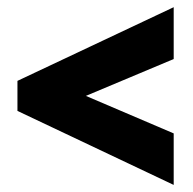

<svg xmlns="http://www.w3.org/2000/svg" viewBox="-20 -629 540 537"><path d="M465.8 -111.8 28.8 -318.8V-402.8L465.8 -608.9V-463.9L220.2 -360.8L465.8 -255.9Z"/></svg>

Font: Open Sans Condensed ExtraBold
Style: Regular
Weight: 800
Width: 3
Designer: Monotype Design Team
Foundry: Monotype Imaging Inc.
Version: Version 3.000; ttfautohint (v1.8.4)